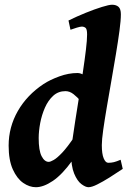

<svg xmlns="http://www.w3.org/2000/svg" viewBox="-20 -762 545 802"><path d="M492.7 -56.6Q465.3 -38.1 437.3 -20.5Q409.2 -2.9 386.2 8.5Q363.3 20 349.6 20Q337.4 20 320.1 7.1Q302.7 -5.9 289.8 -36.9Q276.9 -67.9 276.9 -121.6Q276.9 -136.7 281.7 -172.4Q286.6 -208 294.2 -256.3Q301.8 -304.7 310.3 -358.2Q318.8 -411.6 326.4 -462.4Q334 -513.2 338.9 -554.2Q343.8 -595.2 343.8 -618.2Q343.8 -640.6 337.2 -645.8Q330.6 -650.9 321.8 -650.9Q315.4 -650.9 300.8 -646.5Q286.1 -642.1 274.4 -637.7L266.1 -676.3Q300.8 -693.4 338.1 -708.5Q375.5 -723.6 405.5 -732.9Q435.5 -742.2 448.2 -742.2Q465.3 -742.2 475.1 -733.4Q484.9 -724.6 484.9 -702.1Q484.9 -676.8 479 -633.1Q473.1 -589.4 464.1 -535.4Q455.1 -481.4 445.1 -424.1Q435.1 -366.7 426 -313.7Q417 -260.7 411.1 -219.2Q405.3 -177.7 405.3 -155.8Q405.3 -119.1 413.1 -100.6Q420.9 -82 432.1 -82Q444.8 -82 455.8 -84.7Q466.8 -87.4 483.9 -94.7ZM431.2 -386.2 363.8 -297.4Q355 -297.4 343.3 -310.1Q331.5 -322.8 317.4 -339.4Q303.2 -356 287.1 -368.7Q271 -381.3 253.4 -381.3Q223.6 -381.3 202.4 -362.1Q181.2 -342.8 167.7 -312.3Q154.3 -281.7 147.9 -247.8Q141.6 -213.9 141.6 -185.1Q141.6 -133.3 153.8 -109.6Q166 -85.9 183.6 -85.9Q190.4 -85.9 204.3 -93.8Q218.3 -101.6 240 -124.5Q261.7 -147.5 291.5 -191.9L281.2 -90.3Q239.7 -32.7 200.7 -6.3Q161.6 20 129.9 20Q103 20 76.9 2Q50.8 -16.1 33.4 -54.7Q16.1 -93.3 16.1 -153.8Q16.1 -231 54.4 -298.1Q92.8 -365.2 162.1 -411.1Q189 -428.7 227.8 -442.9Q266.6 -457 303.7 -457Q317.9 -457 334 -446.3Q350.1 -435.5 367.2 -421.6Q384.3 -407.7 400.6 -397Q417 -386.2 431.2 -386.2Z"/></svg>

Font: Gentium Book Plus
Style: Bold Italic
Weight: 700
Italic angle: -8°
Designer: Victor Gaultney, Annie Olsen, Iska Routamaa, Becca Hirsbrunner
Foundry: SIL International
Version: Version 6.101